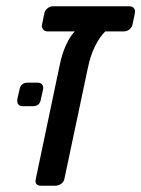

<svg xmlns="http://www.w3.org/2000/svg" viewBox="-20 -591 450 611"><path d="M94 -22 169 -379Q177 -420 190.5 -448.5Q204 -477 218 -491H132Q122 -491 117 -497.5Q112 -504 114 -514L121 -548Q123 -558 131 -564.5Q139 -571 149 -571H391Q402 -571 406.5 -564.5Q411 -558 409 -548L402 -514Q400 -504 392 -497.5Q384 -491 374 -491H315Q298 -475 282.5 -444Q267 -413 259 -372L185 -22Q183 -12 174.5 -6Q166 0 156 0H111Q89 0 94 -22ZM35 -275 42 -306Q46 -328 69 -328H99Q109 -328 114 -322Q119 -316 117 -306L110 -275Q107 -253 84 -253H53Q33 -253 35 -275Z"/></svg>

Font: SVN-Rubik
Style: Italic
Weight: 400
Italic angle: -12°
Designer: Hubert and Fischer
Foundry: Hubert & Fischer
Version: Version 2.101; ttfautohint (v1.8.3)